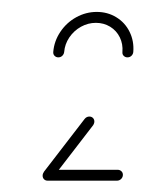

<svg xmlns="http://www.w3.org/2000/svg" viewBox="-20 -687 247 327"><path d="M52.6 -387.8Q52.6 -391.9 55.6 -394.8Q58.5 -397.8 62.6 -397.8H180.7Q184.1 -397.8 186.7 -395.4Q189.3 -393 189.3 -389.3Q189.3 -385.2 186.3 -382.2Q183.3 -379.3 179.3 -379.3H61.1Q57.4 -379.3 55 -381.7Q52.6 -384.1 52.6 -387.8ZM61.5 -380Q57.8 -380 55.4 -382.4Q53 -384.8 53 -388.5Q53 -391.5 54.8 -394.4L124.1 -484.4Q127.4 -488.5 132.2 -488.5Q135.9 -488.5 138.3 -486.1Q140.7 -483.7 140.7 -480Q140.7 -478.1 140 -476.5Q139.3 -474.8 138.9 -474.1L69.3 -383.7Q66.3 -380 61.5 -380ZM79.3 -589.3Q75.6 -589.3 73 -591.9Q70.4 -594.4 70.7 -598.5Q72.2 -617 82.8 -632.8Q93.3 -648.5 109.8 -657.6Q126.3 -666.7 144.8 -666.7Q163.3 -666.7 178.1 -657.6Q193 -648.5 200.7 -632.8Q208.5 -617 207 -598.5Q206.7 -594.8 203.9 -592Q201.1 -589.3 197 -589.3Q193.3 -589.3 190.7 -591.9Q188.1 -594.4 188.5 -598.5Q189.6 -611.9 184.1 -623.3Q178.5 -634.8 167.6 -641.5Q156.7 -648.1 143.3 -648.1Q130 -648.1 118 -641.5Q105.9 -634.8 98.1 -623.3Q90.4 -611.9 89.3 -598.5Q88.9 -594.8 86.1 -592Q83.3 -589.3 79.3 -589.3Z"/></svg>

Font: 26F Galaxy Sans Hairline
Style: Italic
Weight: 50
Italic angle: -5°
Designer: C₂₉H₂₅N₃O₅
Version: Version 1.200